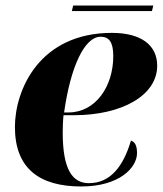

<svg xmlns="http://www.w3.org/2000/svg" viewBox="-20 -665 589 695"><path d="M240 -625H530L535 -645H245ZM274 10C412 10 476 -58 476 -111C476 -140 467 -152 454 -156C427 -65 381 -2 302 -2C242 -2 207 -51 207 -186C207 -197 208 -235 210 -248H248C422 -248 549 -320 549 -427C549 -503 489 -546 385 -546C123 -546 34 -340 34 -205C34 -56 122 10 274 10ZM228 -258H212C236 -427 287 -532 344 -532C374 -532 390 -514 390 -462C390 -352 326 -258 228 -258Z"/></svg>

Font: Noto Serif Display ExtraBold
Style: Italic
Weight: 800
Italic angle: -12°
Designer: Monotype Design Team
Foundry: Monotype Imaging Inc.
Version: Version 2.009